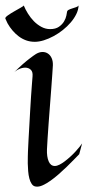

<svg xmlns="http://www.w3.org/2000/svg" viewBox="-26 -686 326 715"><path d="M279.8 -151.9 269 -111.8Q260.7 -103.5 248.8 -91.1Q236.8 -78.6 222.4 -64.7Q208 -50.8 192.4 -37.1Q176.8 -23.4 161.6 -12.7Q146.5 -2 132.6 4.2Q118.7 10.3 107.9 8.8Q98.1 7.8 92.3 -0.7Q86.4 -9.3 83.3 -21.5Q80.1 -33.7 78.9 -48.6Q77.6 -63.5 77.4 -77.4Q77.1 -91.3 77.6 -103Q78.1 -114.7 78.1 -121.1Q79.1 -141.1 80.3 -166.5Q81.5 -191.9 83.3 -219.5Q85 -247.1 86.4 -274.7Q87.9 -302.2 89.6 -326.9Q91.3 -351.6 92.8 -371.1Q94.2 -390.6 95.2 -401.9Q96.7 -418.9 88.4 -426.5Q80.1 -434.1 67.9 -434.1Q56.6 -434.1 44.4 -428.5Q32.2 -422.9 22.9 -413.1Q43.5 -433.6 59.1 -447.3Q74.7 -460.9 85.9 -469.2Q98.6 -479 107.9 -484.9Q120.1 -492.2 131.6 -492.4Q143.1 -492.7 152.1 -486.8Q161.1 -481 166.3 -469.7Q171.4 -458.5 170.9 -442.9Q170.4 -432.1 168.7 -408.4Q167 -384.8 164.8 -354.5Q162.6 -324.2 159.9 -290.5Q157.2 -256.8 155 -225.6Q152.8 -194.3 151.1 -168.9Q149.4 -143.6 148.9 -129.9Q147.9 -102.1 155.3 -85Q162.6 -67.9 178.2 -67.9Q186 -67.9 195.6 -72.8Q205.1 -77.6 215.1 -85.2Q225.1 -92.8 235.4 -102.1Q245.6 -111.3 254.2 -120.6Q262.7 -129.9 269.5 -138.2Q276.4 -146.5 279.8 -151.9ZM266.6 -665.5Q266.1 -649.9 258.3 -633.8Q250.5 -617.7 237.5 -602.5Q224.6 -587.4 208 -574.2Q191.4 -561 173.3 -551.3Q155.3 -541.5 137.2 -535.9Q119.1 -530.3 103.5 -530.3Q86.4 -530.3 71.5 -535.6Q56.6 -541 43.9 -550.5Q31.2 -560.1 20.8 -572.3Q10.3 -584.5 2.4 -598.6Q2 -599.6 0.5 -602.5Q-1 -605.5 -2.4 -608.9Q-3.9 -612.3 -5.1 -614.7Q-6.3 -617.2 -6.3 -617.7Q-6.3 -622.1 4.2 -629.4Q14.6 -636.7 27.6 -644Q40.5 -651.4 51.3 -657.5Q62 -663.6 62.5 -665.5Q68.4 -650.9 78.1 -635.3Q87.9 -619.6 100.3 -606.9Q112.8 -594.2 128.2 -585.9Q143.6 -577.6 160.6 -577.6Q181.2 -577.6 193.6 -586.4Q206.1 -595.2 212.6 -606.4Q219.2 -617.7 221.2 -628.2Q223.1 -638.7 223.6 -641.6Q224.1 -646.5 229.7 -649.4Q235.4 -652.3 242.7 -654.5Q250 -656.7 257.1 -659.2Q264.2 -661.6 266.6 -665.5Z"/></svg>

Font: Quintessential
Style: Regular
Weight: 400
Designer: Astigmatic (AOETI)
Foundry: Astigmatic (AOETI)
Version: Version 1.000